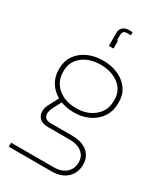

<svg xmlns="http://www.w3.org/2000/svg" viewBox="-221 -789 920 1075"><g transform="rotate(30 239.5 -251.0)"><path d="M25 200V174H300Q350 174 379 148.5Q408 123 408 80Q408 41 379 18Q350 -5 300 -5H161Q124 -5 106.5 -21.5Q89 -38 88 -61.5Q87 -85 98 -107L137 -182L164 -175L127 -104Q120 -90 118 -73Q116 -56 126.5 -43.5Q137 -31 165 -31H302Q364 -31 400 -1.5Q436 28 436 80Q436 116 419.5 143Q403 170 373 185Q343 200 301 200ZM243 -148Q187 -148 143.5 -169.5Q100 -191 75.5 -228.5Q51 -266 51 -314V-322Q51 -369 75.5 -405Q100 -441 143.5 -461.5Q187 -482 243 -482Q299 -482 342 -462Q385 -442 409.5 -407Q434 -372 434 -326V-314Q434 -266 409.5 -228.5Q385 -191 342 -169.5Q299 -148 243 -148ZM243 -175Q314 -175 360 -214Q406 -253 406 -314V-325Q406 -383 360 -419Q314 -455 243 -455Q170 -455 124.5 -418Q79 -381 79 -322V-314Q79 -253 124.5 -214Q170 -175 243 -175ZM228 -569V-652Q228 -668 234.5 -679Q241 -690 253 -696Q265 -702 279 -702H305V-682H279Q252 -682 252 -652V-619H258V-569Z"/></g></svg>

Font: SUSE Thin
Style: Regular
Weight: 250
Designer: Rene Bieder
Foundry: SUSE
Version: Version 1.000